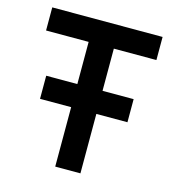

<svg xmlns="http://www.w3.org/2000/svg" viewBox="-104 -782 794 870"><g transform="rotate(15 293.0 -346.5)"><path d="M87.9 -278.8V-387.2H233.9V-585H34.2V-693.4H551.8V-585H352.1V-387.2H498V-278.8H352.1V0H233.9V-278.8Z"/></g></svg>

Font: CaskaydiaCove NF SemiBold
Style: Regular
Weight: 600
Designer: Aaron Bell
Foundry: Saja Typeworks
Version: Version 2111.001; VTT 6.35;Nerd Fonts 3.2.1